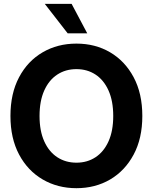

<svg xmlns="http://www.w3.org/2000/svg" viewBox="-20 -965 792 996"><path d="M376.5 11.2Q278.8 11.2 201.2 -34.2Q123.5 -79.6 78.9 -163.6Q34.2 -247.6 34.2 -363.3Q34.2 -480 78.9 -564.2Q123.5 -648.4 201.2 -693.6Q278.8 -738.8 376.5 -738.8Q474.1 -738.8 551.3 -693.6Q628.4 -648.4 673.3 -564.2Q718.3 -480 718.3 -363.3Q718.3 -247.1 673.3 -163.1Q628.4 -79.1 551.3 -33.9Q474.1 11.2 376.5 11.2ZM376.5 -121.1Q432.6 -121.1 475.6 -149.4Q518.6 -177.7 543 -231.9Q567.4 -286.1 567.4 -363.3Q567.4 -440.9 543 -495.4Q518.6 -549.8 475.6 -578.1Q432.6 -606.4 376.5 -606.4Q320.3 -606.4 277.1 -578.1Q233.9 -549.8 209.5 -495.4Q185.1 -440.9 185.1 -363.3Q185.1 -286.1 209.5 -231.9Q233.9 -177.7 277.1 -149.4Q320.3 -121.1 376.5 -121.1ZM331.1 -792 212.4 -944.8H351.6L432.6 -792Z"/></svg>

Font: Inter 28pt
Style: Bold
Weight: 700
Designer: Rasmus Andersson
Foundry: rsms
Version: Version 4.001;git-66647c0bb